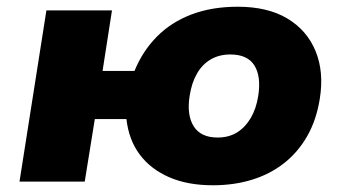

<svg xmlns="http://www.w3.org/2000/svg" viewBox="-20 -540 1028 571"><path d="M613 11Q538 11 483 -13Q428 -37 395.5 -80.5Q363 -124 356 -186H262L232 0H38L118 -509H313L285 -329H380Q404 -388 446.5 -431Q489 -474 549.5 -497Q610 -520 687 -520Q776 -520 834.5 -485Q893 -450 918.5 -388Q944 -326 931 -246Q921 -183 893.5 -135Q866 -87 824.5 -54.5Q783 -22 729.5 -5.5Q676 11 613 11ZM627 -131Q661 -131 685.5 -146.5Q710 -162 726 -189.5Q742 -217 748 -255Q757 -313 736.5 -345.5Q716 -378 665 -378Q632 -378 607 -363.5Q582 -349 566 -321.5Q550 -294 544 -255Q535 -198 556 -164.5Q577 -131 627 -131Z"/></svg>

Font: Nunito Sans 6pt Black
Style: Italic
Weight: 900
Italic angle: -9°
Version: Version 3.101;gftools[0.9.27]